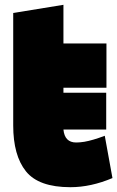

<svg xmlns="http://www.w3.org/2000/svg" viewBox="-20 -737 488 799"><path d="M244 -717V-556H423V-372H244V-351H422V-198H244Q249 -144 297 -144Q312 -144 331 -147Q366 -153 416 -172L448 4Q358 42 273 42Q141 42 88 -24Q35 -90 35 -215V-683Z"/></svg>

Font: Repo
Style: ExtraBlack
Weight: 1000
Designer: Stefan Peev
Foundry: Context Ltd
Version: Version 001.000